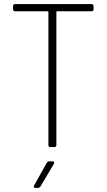

<svg xmlns="http://www.w3.org/2000/svg" viewBox="-20 -720 522 940"><path d="M438 -690V-675Q438 -665 428 -665H260Q256 -665 256 -661V-10Q256 0 246 0H227Q217 0 217 -10V-661Q217 -665 213 -665H54Q44 -665 44 -675V-690Q44 -700 54 -700H428Q438 -700 438 -690ZM147 188 209 77Q214 70 221 70H237Q243 70 245 73.5Q247 77 244 82L178 193Q173 200 166 200H154Q148 200 146 196.5Q144 193 147 188Z"/></svg>

Font: Barlow Semi Condensed ExLight
Style: Regular
Weight: 275
Width: 4
Designer: Jeremy Tribby
Foundry: Tribby Type
Version: Version 1.408